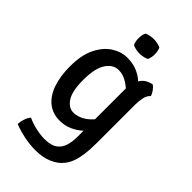

<svg xmlns="http://www.w3.org/2000/svg" viewBox="-271 -767 1069 1069"><g transform="rotate(45 264.0 -232.0)"><path d="M479.5 -447.5Q463 -433.5 457.2 -407.8Q451.5 -382 451.5 -353V-57Q451.5 0.5 446 40.2Q440.5 80 430 107.2Q419.5 134.5 403.5 154Q380 184 337.5 202.2Q295 220.5 238.5 220.5Q192.5 220.5 146 210.5Q99.5 200.5 65 186.5Q65.5 167.5 73 145Q80.5 122.5 92.5 109Q124 124 161.5 132.2Q199 140.5 228.5 140.5Q279.5 140.5 305.8 121.8Q332 103 341.5 71.2Q351 39.5 351 1V-369Q351 -417 371.2 -454.2Q391.5 -491.5 440.5 -501Q453 -493.5 464.5 -477.5Q476 -461.5 479.5 -447.5ZM44 -246Q44 -335 72.2 -392.5Q100.5 -450 144.5 -478.2Q188.5 -506.5 235.5 -506.5Q279 -506.5 311 -493.5Q343 -480.5 366.2 -460.5Q389.5 -440.5 406 -419.5L392 -331Q365.5 -372 327.2 -398Q289 -424 251.5 -424Q207.5 -424 178.5 -380.2Q149.5 -336.5 149.5 -245Q149.5 -156 175.8 -116.8Q202 -77.5 239 -77.5Q279 -77.5 315.8 -103.8Q352.5 -130 373 -170.5L388.5 -91Q375 -68 350 -45.2Q325 -22.5 291.2 -7Q257.5 8.5 218 8.5Q160.5 8.5 121.8 -23.5Q83 -55.5 63.5 -112.8Q44 -170 44 -246ZM203 -627Q203 -638 205.2 -650.5Q207.5 -663 212 -672Q221 -677 236.8 -680.5Q252.5 -684 267 -684Q281 -684 297.5 -680.5Q314 -677 322 -672Q326.5 -663 328.8 -650.2Q331 -637.5 331 -627Q331 -616.5 328.8 -604Q326.5 -591.5 322 -582.5Q315 -577.5 298 -573.8Q281 -570 267 -570Q252.5 -570 236.5 -573.5Q220.5 -577 212 -582.5Q207.5 -591.5 205.2 -604Q203 -616.5 203 -627Z"/></g></svg>

Font: Signika
Style: Regular
Weight: 400
Designer: Anna Giedry
Foundry: Anna Giedry
Version: Version 2.001